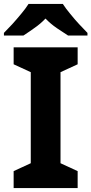

<svg xmlns="http://www.w3.org/2000/svg" viewBox="-37 -954 464 974"><path d="M356.9 0H32.2V-85.9L119.1 -126V-587.9L32.2 -627.9V-713.9H356.9V-627.9L270 -587.9V-126L356.9 -85.9ZM281.7 -934.1Q296.4 -911.1 318.4 -884.8Q345.7 -851.1 364.7 -831.1Q397 -796.9 406.7 -787.1V-773.9H308.1Q287.6 -786.6 251 -811.5Q219.7 -833 193.8 -859.9Q168.9 -833.5 137.7 -812Q115.7 -795.9 82 -773.9H-17.1V-787.1Q4.4 -808.6 25.4 -831.5Q48.3 -856.9 71.3 -884.8Q93.3 -911.1 107.9 -934.1Z"/></svg>

Font: Droid Sans Thai
Style: Bold
Weight: 700
Designer: Steve Matteson
Foundry: Ascender Corporation
Version: Version 1.00